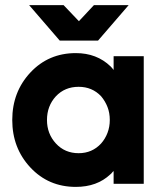

<svg xmlns="http://www.w3.org/2000/svg" viewBox="-20 -720 638 752"><path d="M94 -700 214 -561H364L484 -700H348L289 -637L229 -700ZM425 -500V-446Q422 -450 419 -453.5Q416 -457 413 -460Q359 -512 277 -512Q170 -512 99 -436Q28 -360 28 -250Q28 -140 99 -64Q170 12 277 12Q360 12 412 -37Q416 -40 418.5 -43.5Q421 -47 425 -50V0H543V-500ZM288 -380Q341 -380 376 -343Q392 -324 401 -301Q410 -278 410 -250Q410 -223 401 -199.5Q392 -176 376 -158Q341 -120 288 -120Q234 -120 199 -158Q164 -196 164 -250Q164 -305 199 -343Q234 -380 288 -380Z"/></svg>

Font: Unageo
Style: Bold
Weight: 700
Designer: Richard Sepsi
Foundry: Richard Sepsi
Version: Version 2.000